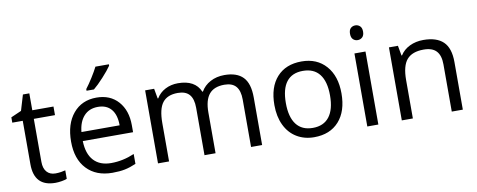

<svg xmlns="http://www.w3.org/2000/svg" viewBox="-65 -1071 3446 1386"><g transform="rotate(-10 1657.5 -378.0)"><path d="M258.8 -57.1Q280.3 -57.1 300.3 -60.3Q320.3 -63.5 332 -66.9V-4.9Q318.8 1.5 293.2 5.6Q267.6 9.8 247.1 9.8Q91.8 9.8 91.8 -153.8V-472.2H15.1V-511.2L91.8 -544.9L126 -659.2H172.9V-535.2H328.1V-472.2H172.9V-157.2Q172.9 -108.9 195.8 -83Q218.8 -57.1 258.8 -57.1Z M665 9.8Q546.4 9.8 477.8 -62.5Q409.2 -134.8 409.2 -263.2Q409.2 -392.6 472.9 -468.8Q536.6 -544.9 644 -544.9Q744.6 -544.9 803.2 -478.8Q861.8 -412.6 861.8 -304.2V-252.9H493.2Q495.6 -158.7 540.8 -109.9Q585.9 -61 668 -61Q754.4 -61 838.9 -97.2V-24.9Q795.9 -6.3 757.6 1.7Q719.2 9.8 665 9.8ZM643.1 -477.1Q578.6 -477.1 540.3 -435.1Q502 -393.1 495.1 -318.8H774.9Q774.9 -395.5 740.7 -436.3Q706.5 -477.1 643.1 -477.1ZM583 -618.2Q606.4 -648.4 633.5 -691.4Q660.6 -734.4 676.3 -766.1H774.9V-755.9Q753.4 -724.1 710.9 -677.7Q668.5 -631.3 637.2 -606H583Z M1682.1 0V-348.1Q1682.1 -412.1 1654.8 -444.1Q1627.4 -476.1 1569.8 -476.1Q1494.1 -476.1 1458 -432.6Q1421.9 -389.2 1421.9 -298.8V0H1340.8V-348.1Q1340.8 -412.1 1313.5 -444.1Q1286.1 -476.1 1228 -476.1Q1151.9 -476.1 1116.5 -430.4Q1081.1 -384.8 1081.1 -280.8V0H1000V-535.2H1065.9L1079.1 -461.9H1083Q1106 -501 1147.7 -522.9Q1189.5 -544.9 1241.2 -544.9Q1366.7 -544.9 1405.3 -454.1H1409.2Q1433.1 -496.1 1478.5 -520.5Q1523.9 -544.9 1582 -544.9Q1672.9 -544.9 1718 -498.3Q1763.2 -451.7 1763.2 -349.1V0Z M2392.1 -268.1Q2392.1 -137.2 2326.2 -63.7Q2260.3 9.8 2144 9.8Q2072.3 9.8 2016.6 -23.9Q1960.9 -57.6 1930.7 -120.6Q1900.4 -183.6 1900.4 -268.1Q1900.4 -398.9 1965.8 -471.9Q2031.2 -544.9 2147.5 -544.9Q2259.8 -544.9 2325.9 -470.2Q2392.1 -395.5 2392.1 -268.1ZM1984.4 -268.1Q1984.4 -165.5 2025.4 -111.8Q2066.4 -58.1 2146 -58.1Q2225.6 -58.1 2266.8 -111.6Q2308.1 -165 2308.1 -268.1Q2308.1 -370.1 2266.8 -423.1Q2225.6 -476.1 2145 -476.1Q2065.4 -476.1 2024.9 -423.8Q1984.4 -371.6 1984.4 -268.1Z M2615.2 0H2534.2V-535.2H2615.2ZM2527.3 -680.2Q2527.3 -708 2541 -720.9Q2554.7 -733.9 2575.2 -733.9Q2594.7 -733.9 2608.9 -720.7Q2623 -707.5 2623 -680.2Q2623 -652.8 2608.9 -639.4Q2594.7 -626 2575.2 -626Q2554.7 -626 2541 -639.4Q2527.3 -652.8 2527.3 -680.2Z M3153.3 0V-346.2Q3153.3 -411.6 3123.5 -443.8Q3093.8 -476.1 3030.3 -476.1Q2946.3 -476.1 2907.2 -430.7Q2868.2 -385.3 2868.2 -280.8V0H2787.1V-535.2H2853L2866.2 -461.9H2870.1Q2895 -501.5 2939.9 -523.2Q2984.9 -544.9 3040 -544.9Q3136.7 -544.9 3185.5 -498.3Q3234.4 -451.7 3234.4 -349.1V0Z"/></g></svg>

Font: f01722094
Style: Regular
Weight: 400
Foundry: Ascender Corporation
Version: Version 1.10